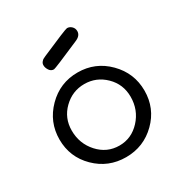

<svg xmlns="http://www.w3.org/2000/svg" viewBox="-153 -754 832 876"><g transform="rotate(-30 262.5 -316.5)"><path d="M38.1 -215.8Q38.1 -307.6 103.5 -373.8Q168.9 -439.9 262 -439.9Q355 -439.9 420.4 -374Q485.8 -308.1 485.8 -215.8Q485.8 -123 420.4 -58.6Q355 5.9 262 5.9Q168.9 5.9 103.5 -58.6Q38.1 -123 38.1 -215.8ZM106.9 -223.1Q106.9 -154.3 151.9 -104.7Q196.8 -55.2 262.2 -55.2Q326.2 -55.2 371.6 -104.5Q417 -153.8 417 -223.1Q417 -289.1 371.1 -334Q325.2 -378.9 262.2 -378.9Q199.2 -378.9 153.1 -334Q106.9 -289.1 106.9 -223.1ZM144 -545.9Q144 -555.7 149.9 -562.7Q155.8 -569.8 159.4 -571.5Q163.1 -573.2 172.9 -578.1Q313 -639.2 321.8 -639.2Q335 -639.2 345.5 -629.2Q356 -619.1 356 -604Q356 -580.1 326.2 -567.9Q184.1 -505.9 176.8 -505.9Q161.6 -505.9 152.8 -519.3Q144 -532.7 144 -545.9Z"/></g></svg>

Font: CMU Typewriter Text Variable Width
Style: Medium
Weight: 500
Version: Version 0.7.0